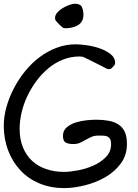

<svg xmlns="http://www.w3.org/2000/svg" viewBox="-22 -1013 731 1017"><path d="M-2 -346.7Q-2 -395.5 12.2 -446.3Q26.4 -497.1 51.3 -544.9Q76.2 -592.8 110.8 -635.7Q145.5 -678.7 188 -710.4Q230.5 -742.2 278.8 -760.3Q327.1 -778.3 378.9 -778.3Q401.4 -778.3 437 -773.4Q472.7 -768.6 506.3 -756.8Q540 -745.1 564 -726.1Q587.9 -707 587.9 -680.7Q587.9 -678.7 587.4 -677.2Q586.9 -675.8 586.9 -673.8Q585.9 -671.9 585.9 -669.9Q584 -667 576.2 -658.7Q568.4 -650.4 565.4 -648.4Q563.5 -647.5 560.5 -647.5Q557.6 -646.5 554.7 -646.5Q550.8 -646.5 548.8 -647.5Q546.9 -647.5 544.9 -648.4Q540 -651.4 521.5 -660.6Q502.9 -669.9 481.4 -680.7Q460 -691.4 441.4 -700.7Q422.9 -710 418 -711.9Q414.1 -711.9 410.2 -712.9Q407.2 -712.9 404.3 -713.4Q401.4 -713.9 399.4 -713.9Q353.5 -713.9 311.5 -697.3Q269.5 -680.7 234.4 -651.4Q199.2 -622.1 170.9 -584Q142.6 -545.9 122.6 -503.4Q102.5 -460.9 92.3 -416.5Q82 -372.1 82 -330.1Q82 -275.4 99.6 -232.4Q117.2 -189.5 148.4 -160.6Q179.7 -131.8 223.1 -117.2Q266.6 -102.5 317.4 -102.5Q346.7 -102.5 389.6 -110.4Q432.6 -118.2 472.2 -135.7Q511.7 -153.3 539.1 -181.2Q566.4 -209 566.4 -250Q566.4 -266.6 561.5 -275.9Q556.6 -285.2 547.9 -289.6Q539.1 -293.9 526.4 -294.4Q513.7 -294.9 500 -294.9Q478.5 -294.9 462.9 -288.1Q447.3 -281.2 432.1 -272.5Q417 -263.7 401.9 -256.8Q386.7 -250 366.2 -250Q340.8 -250 326.2 -257.8Q311.5 -265.6 311.5 -293.9Q311.5 -321.3 331.5 -338.4Q351.6 -355.5 379.4 -364.3Q407.2 -373 437.5 -376Q467.8 -378.9 487.3 -378.9Q522.5 -378.9 552.7 -373.5Q583 -368.2 605 -354Q627 -339.8 638.7 -314.9Q650.4 -290 650.4 -251Q650.4 -190.4 617.2 -146Q584 -101.6 533.7 -73.2Q483.4 -44.9 425.3 -30.8Q367.2 -16.6 317.4 -16.6Q247.1 -16.6 188 -41Q128.9 -65.4 86.9 -109.9Q44.9 -154.3 21.5 -215.3Q-2 -276.4 -2 -346.7ZM269.5 -917Q269.5 -932.6 281.2 -946.3Q293 -960 310.1 -970.2Q327.1 -980.5 345.2 -986.8Q363.3 -993.2 375 -993.2Q403.3 -993.2 411.6 -976.1Q419.9 -959 419.9 -934.6Q419.9 -915 412.1 -901.4Q404.3 -887.7 390.6 -879.4Q377 -871.1 359.4 -867.2Q341.8 -863.3 323.2 -863.3Q319.3 -863.3 318.4 -864.3Q315.4 -864.3 313.5 -865.2Q310.5 -866.2 304.2 -872.1Q297.9 -877.9 291 -884.3Q284.2 -890.6 278.8 -897.5Q273.4 -904.3 271.5 -906.2Q270.5 -908.2 270.5 -911.1Q269.5 -914.1 269.5 -917Z"/></svg>

Font: Gloria Hallelujah
Style: Regular
Weight: 400
Designer: Kimberly Geswein
Foundry: Kimberly Geswein
Version: Version 1.004 2010